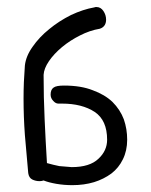

<svg xmlns="http://www.w3.org/2000/svg" viewBox="-20 -541 440 561"><path d="M49.8 -301.8Q48.8 -277.3 48.8 -252.9Q48.8 -200.2 52.7 -146.5Q57.6 -94.7 62.5 -35.2Q64.5 -21.5 74.2 -16.6Q84 -11.7 95.7 -11.7Q101.6 -11.7 107.4 -13.7Q122.1 -7.8 144.5 -3.9Q167 0 191.4 0Q225.6 0 254.9 -8.8Q283.2 -17.6 305.7 -34.2Q327.1 -50.8 338.9 -75.2Q351.6 -100.6 351.6 -132.8Q351.6 -164.1 341.8 -192.4Q331.1 -220.7 308.6 -243.2Q286.1 -264.6 251 -277.3Q216.8 -291 167 -291Q144.5 -291 136.7 -285.2Q127.9 -279.3 127.9 -264.6Q127.9 -253.9 135.7 -246.1Q142.6 -238.3 150.4 -238.3H161.1Q219.7 -238.3 256.8 -213.9Q293 -189.5 293 -132.8Q293 -100.6 267.6 -77.1Q242.2 -52.7 189.5 -52.7L153.3 -55.7L135.7 -59.6Q127 -61.5 117.2 -64.5Q113.3 -127.9 110.4 -192.4Q107.4 -256.8 107.4 -322.3Q108.4 -340.8 123 -362.3Q137.7 -383.8 161.1 -403.3Q184.6 -422.9 213.9 -437.5Q242.2 -452.1 271.5 -457Q281.2 -460 286.1 -467.8Q290 -474.6 290 -483.4Q290 -497.1 282.2 -508.8Q274.4 -520.5 261.7 -520.5Q257.8 -520.5 255.9 -519.5Q222.7 -513.7 187.5 -497.1Q152.3 -479.5 124 -456.1Q94.7 -432.6 75.2 -404.3Q55.7 -377 52.7 -349.6Q50.8 -325.2 49.8 -301.8Z"/></svg>

Font: Hi Melody Cyrillic
Style: Regular
Weight: 400
Version: Version 0.90 April 10, 2018